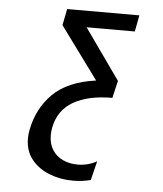

<svg xmlns="http://www.w3.org/2000/svg" viewBox="-53 -771 705 829"><g transform="rotate(5 300.0 -357.0)"><path d="M295 -654 450 -435 432.5 -360Q328 -360 263.5 -322.8Q199 -285.5 184.5 -208Q181.5 -191 181.5 -176Q181.5 -139.5 198 -113.2Q214.5 -87 243.2 -73.5Q272 -60 308 -60Q352.5 -60 391 -81.5L370.5 1.5Q333.5 11 293.5 11Q239.5 11 191.8 -7.5Q144 -26 114.2 -63Q84.5 -100 84.5 -153Q84.5 -172 88 -190Q106 -284.5 169.5 -348Q233 -411.5 356 -428.5L190.5 -654L204.5 -725H517.5L504 -654Z"/></g></svg>

Font: JuliaMono Italic
Style: Regular
Weight: 400
Italic angle: -9°
Monospace: yes
Designer: cormullion
Foundry: corm
Version: Version 0.049; ttfautohint (v1.8.4)